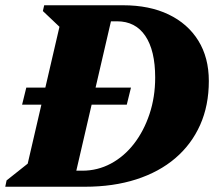

<svg xmlns="http://www.w3.org/2000/svg" viewBox="-48 -710 817 730"><path d="M164 0V-61H265Q323 -61 373.5 -88Q424 -115 461.5 -163.5Q499 -212 520.5 -276.5Q542 -341 542 -415Q542 -518 504.5 -573.5Q467 -629 397 -629H291V-690H420Q520 -690 593 -655Q666 -620 706 -555.5Q746 -491 746 -402Q746 -309 713 -235Q680 -161 618.5 -108.5Q557 -56 470 -28Q383 0 275 0ZM-28 0 -23 -24 113 -132 46 -39 188 -651 231 -558 115 -668 120 -690H388L228 0ZM36 -312 52 -377H450L434 -312Z"/></svg>

Font: Platypi Light ExtraBold
Style: Italic
Weight: 800
Italic angle: -13°
Version: Version 1.200